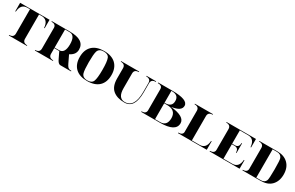

<svg xmlns="http://www.w3.org/2000/svg" viewBox="160 -1690 4415 2871"><g transform="rotate(30 2368.0 -254.0)"><path d="M151.4 -498Q38.1 -498 29.3 -361.3H19.5V-507.8H527.3V-361.3H517.6Q508.8 -498 396 -498H351.6V-78.1Q351.6 -9.8 429.7 -9.8V0H117.2V-9.8Q195.3 -9.8 195.3 -78.1V-498Z M800.8 -498V-185.5H878.9Q976.6 -185.5 976.6 -341.8Q976.6 -498 878.9 -498ZM566.4 -507.8H878.9Q1132.8 -507.8 1132.8 -341.8Q1132.8 -258.8 1050.3 -214.4Q1043.9 -210.9 1037.6 -207.5L1100.6 -76.2Q1115.7 -44.4 1130.9 -29.3Q1150.4 -9.8 1191.4 -9.8V0H1005.9Q968.8 0 936.5 -72.3L886.7 -175.8Q882.8 -175.8 878.9 -175.8H800.8V-78.1Q800.8 -9.8 878.9 -9.8V0H566.4V-9.8Q644.5 -9.8 644.5 -78.1V-438.5Q641.6 -498 566.4 -498Z M1469.7 -4.9Q1543.9 -4.9 1565.4 -56.6Q1586.9 -109.4 1586.9 -253.9Q1586.9 -398.4 1565.4 -451.2Q1543.9 -502.9 1469.7 -502.9Q1385.7 -502.9 1367.2 -438.5Q1352.5 -386.7 1352.5 -253.9Q1352.5 -121.1 1367.2 -69.3Q1385.7 -4.9 1469.7 -4.9ZM1266.6 -62.5Q1196.3 -129.9 1196.3 -253.9Q1196.3 -377 1267.6 -445.3Q1338.9 -512.7 1469.7 -512.7Q1600.6 -512.7 1671.9 -445.3Q1743.2 -377 1743.2 -253.9Q1743.2 -129.9 1672.9 -62.5Q1601.6 4.9 1469.7 4.9Q1337.9 4.9 1266.6 -62.5Z M2290 -273.4Q2290 4.9 2114.3 4.9Q1985.4 4.9 1913.1 -56.6Q1840.8 -118.2 1840.8 -253.9V-429.7Q1840.8 -498 1762.7 -498V-507.8H2075.2V-498Q1997.1 -498 1997.1 -429.7V-175.8Q1997.1 -4.9 2114.3 -4.9Q2280.3 -4.9 2280.3 -273.4V-429.7Q2280.3 -498 2202.1 -498V-507.8H2368.2V-498Q2290 -498 2290 -429.7Z M2636.7 -9.8H2724.6Q2841.8 -9.8 2841.8 -146.5Q2838.9 -283.2 2685.5 -283.2H2636.7ZM2402.3 0V-9.8Q2477.5 -9.8 2480.5 -69.3V-439.5Q2480.5 -498 2402.3 -498V-507.8H2646.5Q2919.9 -507.8 2919.9 -402.3Q2919.9 -311 2753.9 -289.1Q2998 -262.2 2998 -146.5Q2998 0 2724.6 0ZM2636.7 -498V-293H2646.5Q2763.7 -293 2763.7 -395.5Q2763.7 -498 2646.5 -498Z M3403.8 -9.8Q3516.6 -9.8 3525.4 -146.5H3535.2V0H3038.1V-9.8Q3109.4 -9.8 3115.2 -61.5V-429.7Q3115.2 -498 3037.1 -498V-507.8H3349.6V-498Q3272.5 -498 3272.5 -429.7V-9.8Z M3584 -507.8H4091.8V-361.3H4082Q4073.2 -498 3960 -498H3818.4V-268.6H3866.2Q3934.6 -268.6 3934.6 -346.7H3944.3V-180.7H3934.6Q3934.6 -258.8 3866.2 -258.8H3818.4V-9.8H3969.7Q4083 -9.8 4091.8 -146.5H4101.6V0H3584V-9.8Q3659.2 -9.8 3662.1 -69.3V-429.7Q3662.1 -498 3584 -498Z M4460.4 -507.8Q4579.1 -507.8 4647.9 -440.2Q4716.8 -372.6 4716.8 -253.9Q4716.8 -134.8 4647.5 -64.9Q4583 0 4460.4 0H4150.4V-9.8Q4225.6 -9.8 4228.5 -69.3V-429.7Q4228.5 -498 4150.4 -498V-507.8ZM4460.4 -9.8Q4528.3 -9.8 4548.8 -61.5Q4560.5 -90.8 4560.5 -253.9Q4560.5 -412.6 4548.8 -442.4Q4526.9 -498 4460.4 -498H4384.8V-9.8Z"/></g></svg>

Font: spinweradC
Style: Bold
Weight: 700
Width: 7
Version: Version 0.3